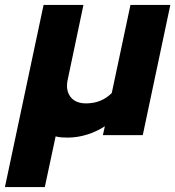

<svg xmlns="http://www.w3.org/2000/svg" viewBox="-75 -549 712 780"><path d="M264 -529Q248 -453 232 -377Q216 -301 200 -225Q191 -183 211 -156Q231 -129 275 -129Q337 -129 379 -171Q398 -261 417 -350Q436 -439 455 -529H617Q589 -396 561 -264.5Q533 -133 505 0H343Q345 -9 347 -18Q349 -27 351 -36Q317 -14 278 -2Q239 10 199 10Q186 10 174 9Q162 8 151 5Q140 57 129 108Q118 159 107 211H-55Q-16 25 23.5 -159Q63 -343 102 -529Z"/></svg>

Font: Rosa Sans Black
Style: Italic
Weight: 900
Italic angle: -12°
Designer: Pentagram / MCKL
Foundry: Pentagram / MCKL
Version: Version 1.005;September 16, 2019;FontCreator 11.5.0.2425 64-